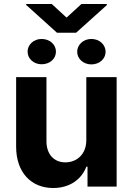

<svg xmlns="http://www.w3.org/2000/svg" viewBox="-20 -930 662 957"><path d="M410.2 -232.2C410.5 -159.1 360.4 -120.7 306.1 -120.7C248.9 -120.7 212 -160.9 211.6 -225.1V-545.5H60.4V-198.2C60.7 -70.7 135.3 7.1 245 7.1C327.1 7.1 386 -35.2 410.5 -99.1H416.2V0H561.4V-545.5H410.2ZM110.4 -905.5 263.8 -767H359.4L512.4 -904.5V-910.2H386L311.8 -842.3L237.9 -910.2H110.4ZM117.5 -672.6C117.5 -637.4 147.7 -609.7 187.5 -609.7C228 -609.7 258.9 -636.7 258.9 -672.6C258.9 -707.4 228.7 -735.8 187.5 -735.8C147 -735.8 117.5 -706.7 117.5 -672.6ZM364.7 -671.9C364.7 -637.4 394.9 -609 435.4 -609C476.6 -609 506.4 -637.4 506.4 -671.9C506.4 -706.7 476.6 -735.8 435.4 -735.8C394.9 -735.8 364.7 -706.7 364.7 -671.9Z"/></svg>

Font: Magic Ui Pro
Style: Bold
Weight: 700
Designer: Stefan Endress, Andreas Faust
Version: Version 1.000;FEAKit 1.0